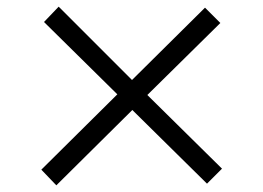

<svg xmlns="http://www.w3.org/2000/svg" viewBox="-20 -646 790 576"><path d="M646 -140 601 -95 377 -316 149 -90 104 -137 332 -363 112 -580 156 -626 376 -406 595 -623 641 -577 422 -361Z"/></svg>

Font: Kaisei Tokumin ExtraBold
Style: Regular
Weight: 800
Designer: Font-Kai, 金井和夫
Foundry: KAZUO KANAI
Version: Version 5.003